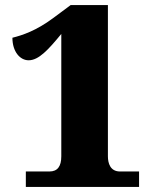

<svg xmlns="http://www.w3.org/2000/svg" viewBox="-20 -738 609 758"><path d="M529 0V-61H454C415 -61 406 -94 406 -121V-718H259L189 -666C123 -617 69 -599 29 -589C29 -534 59 -500 93 -500C133 -500 171 -542 222 -604V-121C222 -81 207 -61 175 -61H82V0Z"/></svg>

Font: UArctic Serif Black
Style: Regular
Weight: 900
Designer: Customization by Puisto advertising & original work Monotype Design Team
Foundry: Monotype Imaging Inc.
Version: Version 2.004